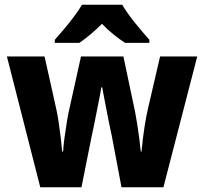

<svg xmlns="http://www.w3.org/2000/svg" viewBox="-20 -786 857 806"><path d="M449 -217Q445 -234 439.5 -261.5Q434 -289 428 -319.5Q422 -350 417 -377Q412 -404 409 -419H405Q403 -403 397.5 -375.5Q392 -348 386 -317.5Q380 -287 374.5 -259.5Q369 -232 365 -215L322 0H149L9 -549H167L215 -334Q221 -308 226 -274.5Q231 -241 235 -207.5Q239 -174 241 -150H245Q246 -173 250.5 -205.5Q255 -238 260 -269.5Q265 -301 269 -319L320 -549H498L547 -317Q551 -296 556 -265Q561 -234 565 -202.5Q569 -171 571 -150H574Q576 -172 580 -204.5Q584 -237 589.5 -270.5Q595 -304 601 -329L652 -549H808L666 0H490ZM493 -766Q513 -732 546 -691Q579 -650 607 -619V-606H505Q482 -621 457 -641Q432 -661 408 -686Q383 -661 359 -641Q335 -621 313 -606H210V-619Q227 -638 249 -664Q271 -690 291.5 -717.5Q312 -745 324 -766Z"/></svg>

Font: Noto Sans Gujarati SemiCondensed ExtraBold
Style: Regular
Weight: 800
Width: 4
Designer: Jelle Bosma - Monotype Design Team, Universal Thirst
Foundry: Monotype Imaging Inc.
Version: Version 2.106; ttfautohint (v1.8.4.7-5d5b)